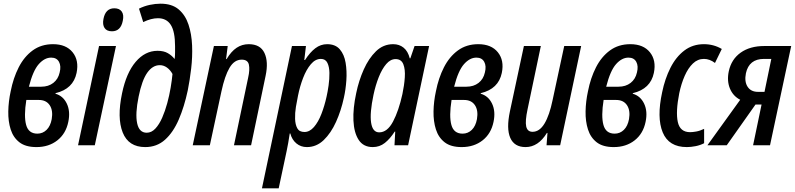

<svg xmlns="http://www.w3.org/2000/svg" viewBox="-20 -789 4318 1043"><path d="M178 10Q119 10 85.5 -16Q52 -42 38 -86Q24 -130 25 -184Q26 -238 38 -293Q52 -365 81.5 -423Q111 -481 157.5 -515Q204 -549 268 -549Q339 -549 374.5 -505Q410 -461 396 -393Q378 -306 282 -283L281 -280Q323 -268 343 -226Q363 -184 351 -127Q338 -63 291.5 -26.5Q245 10 178 10ZM258 -476Q222 -476 190.5 -440.5Q159 -405 137 -318H204Q243 -318 269.5 -338.5Q296 -359 304 -395Q313 -430 300.5 -453Q288 -476 258 -476ZM183 -63Q212 -63 233 -83.5Q254 -104 261 -142Q269 -189 250 -217.5Q231 -246 191 -246H123Q109 -158 122 -110.5Q135 -63 183 -63Z M588 -619Q560 -619 548 -637Q536 -655 542 -686Q553 -744 601 -744Q629 -744 641.5 -726Q654 -708 647 -676Q636 -619 588 -619ZM404 0 518 -539H610L495 0Z M769 10Q678 10 646.5 -69.5Q615 -149 643 -282Q666 -393 717 -453Q768 -513 836 -513Q870 -513 892 -500Q914 -487 927 -470H929Q931 -487 931 -505.5Q931 -524 931 -538Q931 -617 908 -653.5Q885 -690 838 -690Q801 -690 758 -669L735 -742Q763 -756 793.5 -762.5Q824 -769 852 -769Q914 -769 950.5 -738Q987 -707 1004 -655.5Q1021 -604 1023.5 -542Q1026 -480 1018.5 -416.5Q1011 -353 1000 -298Q981 -209 951 -139.5Q921 -70 876.5 -30Q832 10 769 10ZM777 -68Q803 -68 824 -90.5Q845 -113 861 -149.5Q877 -186 888.5 -228.5Q900 -271 907 -312.5Q914 -354 917 -387Q905 -409 887 -422Q869 -435 848 -435Q809 -435 780 -394Q751 -353 733 -264Q714 -171 725 -119.5Q736 -68 777 -68Z M1027 0 1142 -539H1217L1208 -468H1211Q1236 -510 1265.5 -529.5Q1295 -549 1331 -549Q1394 -549 1416.5 -501.5Q1439 -454 1423 -378L1344 0H1251L1328 -367Q1338 -411 1332 -438Q1326 -465 1293 -465Q1253 -465 1227 -421Q1201 -377 1183 -293L1120 0Z M1403 234 1566 -539H1642L1633 -463H1637Q1664 -505 1693 -527Q1722 -549 1757 -549Q1802 -549 1826 -521Q1850 -493 1857.5 -448Q1865 -403 1861.5 -352.5Q1858 -302 1848 -258Q1833 -188 1805.5 -127Q1778 -66 1738.5 -28Q1699 10 1647 10Q1614 10 1590 -10Q1566 -30 1557 -64H1554Q1546 -10 1537 32L1494 234ZM1634 -72Q1662 -72 1685.5 -99Q1709 -126 1726 -170Q1743 -214 1754 -264Q1760 -290 1765 -325Q1770 -360 1769.5 -393Q1769 -426 1758.5 -447.5Q1748 -469 1723 -469Q1693 -469 1668.5 -440Q1644 -411 1626.5 -365.5Q1609 -320 1599 -270Q1593 -242 1587.5 -208.5Q1582 -175 1583 -143.5Q1584 -112 1595 -92Q1606 -72 1634 -72Z M2005 10Q1954 10 1928.5 -29Q1903 -68 1900 -134Q1897 -200 1915 -283Q1929 -351 1956 -411.5Q1983 -472 2022.5 -510.5Q2062 -549 2116 -549Q2149 -549 2172.5 -530Q2196 -511 2206 -472H2209L2232 -539H2311L2197 0H2123L2127 -74H2124Q2099 -35 2070.5 -12.5Q2042 10 2005 10ZM2040 -70Q2084 -70 2115 -128.5Q2146 -187 2166 -278Q2176 -325 2179 -368.5Q2182 -412 2171 -440Q2160 -468 2129 -468Q2101 -468 2078 -441Q2055 -414 2037.5 -370Q2020 -326 2009 -274Q1988 -175 1996 -122.5Q2004 -70 2040 -70Z M2488 10Q2429 10 2395.5 -16Q2362 -42 2348 -86Q2334 -130 2335 -184Q2336 -238 2348 -293Q2362 -365 2391.5 -423Q2421 -481 2467.5 -515Q2514 -549 2578 -549Q2649 -549 2684.5 -505Q2720 -461 2706 -393Q2688 -306 2592 -283L2591 -280Q2633 -268 2653 -226Q2673 -184 2661 -127Q2648 -63 2601.5 -26.5Q2555 10 2488 10ZM2568 -476Q2532 -476 2500.5 -440.5Q2469 -405 2447 -318H2514Q2553 -318 2579.5 -338.5Q2606 -359 2614 -395Q2623 -430 2610.5 -453Q2598 -476 2568 -476ZM2493 -63Q2522 -63 2543 -83.5Q2564 -104 2571 -142Q2579 -189 2560 -217.5Q2541 -246 2501 -246H2433Q2419 -158 2432 -110.5Q2445 -63 2493 -63Z M2835 10Q2774 10 2752 -40Q2730 -90 2750 -184L2826 -539H2918L2846 -196Q2832 -131 2838.5 -102Q2845 -73 2873 -73Q2911 -73 2938 -118Q2965 -163 2982 -246L3045 -539H3137L3023 0H2949L2954 -67H2951Q2904 10 2835 10Z M3314 10Q3255 10 3221.5 -16Q3188 -42 3174 -86Q3160 -130 3161 -184Q3162 -238 3174 -293Q3188 -365 3217.5 -423Q3247 -481 3293.5 -515Q3340 -549 3404 -549Q3475 -549 3510.5 -505Q3546 -461 3532 -393Q3514 -306 3418 -283L3417 -280Q3459 -268 3479 -226Q3499 -184 3487 -127Q3474 -63 3427.5 -26.5Q3381 10 3314 10ZM3394 -476Q3358 -476 3326.5 -440.5Q3295 -405 3273 -318H3340Q3379 -318 3405.5 -338.5Q3432 -359 3440 -395Q3449 -430 3436.5 -453Q3424 -476 3394 -476ZM3319 -63Q3348 -63 3369 -83.5Q3390 -104 3397 -142Q3405 -189 3386 -217.5Q3367 -246 3327 -246H3259Q3245 -158 3258 -110.5Q3271 -63 3319 -63Z M3711 10Q3613 10 3580 -70Q3547 -150 3577 -288Q3592 -361 3622 -420.5Q3652 -480 3697.5 -514.5Q3743 -549 3804 -549Q3857 -549 3901 -523L3864 -447Q3835 -469 3804 -469Q3770 -469 3744 -444Q3718 -419 3699.5 -377Q3681 -335 3670 -283Q3650 -182 3662 -126.5Q3674 -71 3729 -71Q3742 -71 3762 -74.5Q3782 -78 3805 -89V-11Q3784 0 3758.5 5Q3733 10 3711 10Z M3823 0 4001 -247Q3962 -267 3945 -308.5Q3928 -350 3939 -402Q3953 -467 4003.5 -503Q4054 -539 4132 -539H4278L4163 0H4071L4117 -221H4084L3928 0ZM4098 -290H4133L4170 -469H4130Q4049 -469 4032 -391Q4023 -346 4041 -318Q4059 -290 4098 -290Z"/></svg>

Font: Noto Sans ExtraCondensed Medium
Style: Italic
Weight: 500
Width: 2
Italic angle: -12°
Designer: Monotype Design Team
Foundry: Monotype Imaging Inc.
Version: Version 2.013; ttfautohint (v1.8.4.7-5d5b)